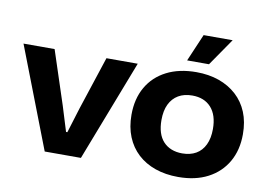

<svg xmlns="http://www.w3.org/2000/svg" viewBox="-79 -868 1399 1003"><g transform="rotate(10 620.5 -366.5)"><path d="M212 0 5 -536H170L263 -253L304 -120H311L352 -253L445 -536H611L404 0Z M921 10Q854 10 799.5 -9Q745 -28 706 -64Q667 -100 646 -151.5Q625 -203 625 -268Q625 -353 661 -415.5Q697 -478 763.5 -512Q830 -546 921 -546Q987 -546 1041 -527Q1095 -508 1134.5 -472Q1174 -436 1195 -385Q1216 -334 1216 -268Q1216 -184 1180 -121.5Q1144 -59 1078 -24.5Q1012 10 921 10ZM920 -115Q963 -115 993.5 -132.5Q1024 -150 1040.5 -184.5Q1057 -219 1057 -268Q1057 -305 1048 -333.5Q1039 -362 1021 -382Q1003 -402 978 -412Q953 -422 921 -422Q878 -422 847.5 -404Q817 -386 800.5 -352Q784 -318 784 -268Q784 -231 793 -202.5Q802 -174 820 -154.5Q838 -135 863.5 -125Q889 -115 920 -115ZM862 -598 924 -743H1078L978 -598Z"/></g></svg>

Font: Mona Sans SemiExpanded
Style: Bold
Weight: 700
Width: 6
Designer: Deni Anggara
Foundry: GitHub
Version: Version 2.000